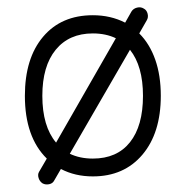

<svg xmlns="http://www.w3.org/2000/svg" viewBox="-20 -462 500 517"><path d="M230 13Q182 13 144 -7L126 24Q122 32 112.5 34Q103 36 95 32Q87 27 84 17.5Q81 8 85 1L106 -35Q47 -93 47 -204Q47 -305 96 -363Q145 -421 230 -421Q278 -421 317 -401L334 -431Q339 -439 349 -441.5Q359 -444 367 -439Q375 -435 377.5 -425Q380 -415 375 -407L355 -372Q383 -344 398 -301.5Q413 -259 413 -204Q413 -104 363.5 -45.5Q314 13 230 13ZM131 -78 292 -359Q265 -372 230 -372Q166 -372 130 -328Q94 -284 94 -204Q94 -122 131 -78ZM230 -35Q295 -35 330 -79Q365 -123 365 -204Q365 -284 330 -328L168 -48Q195 -35 230 -35Z"/></svg>

Font: Kurewa Gothic CJK TC Regular
Style: Regular
Weight: 400
Designer: Max Yao
Foundry: Max-Everyday
Version: Version 1.071; ttfautohint (v1.8.3)